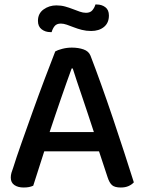

<svg xmlns="http://www.w3.org/2000/svg" viewBox="-20 -826 642 855"><path d="M421 -152H177L128 1Q119 5 109 7Q99 9 85 9Q60 9 44 -2Q28 -13 28 -35Q28 -46 31 -56.5Q34 -67 39 -80Q52 -122 75.5 -188.5Q99 -255 125.5 -329Q152 -403 179 -474.5Q206 -546 226 -597Q236 -603 257 -608.5Q278 -614 300 -614Q329 -614 352 -606Q375 -598 383 -578Q405 -521 431 -448.5Q457 -376 483 -299Q509 -222 533 -148Q557 -74 576 -14Q567 -4 552.5 2.5Q538 9 518 9Q491 9 479 -1.5Q467 -12 459 -37ZM299 -521Q289 -494 277 -460Q265 -426 252 -388.5Q239 -351 226 -312.5Q213 -274 201 -238H398Q385 -278 371.5 -318.5Q358 -359 345.5 -396Q333 -433 322 -465.5Q311 -498 304 -521ZM231 -802Q252 -802 270 -797Q288 -792 304.5 -785.5Q321 -779 335.5 -774Q350 -769 363 -769Q382 -769 391.5 -780.5Q401 -792 405 -806H411Q433 -806 449 -794Q465 -782 465 -757Q465 -724 443 -706Q421 -688 386 -688Q364 -688 344.5 -693Q325 -698 308.5 -704.5Q292 -711 277.5 -716Q263 -721 251 -721Q232 -721 223 -709.5Q214 -698 210 -683H204Q182 -683 165.5 -695.5Q149 -708 149 -733Q149 -766 174 -784Q199 -802 231 -802Z"/></svg>

Font: Baloo Thambi 2 Medium
Style: Regular
Weight: 500
Designer: Aadarsh Rajan and Ek Type
Foundry: Ek Type
Version: Version 1.640;hotconv 1.0.111;makeotfexe 2.5.65597; ttfautoh